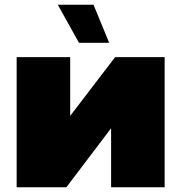

<svg xmlns="http://www.w3.org/2000/svg" viewBox="-20 -787 762 807"><path d="M50 0H259L447 -248V0H672V-547H464L275 -300V-547H50ZM439 -607 373 -767H223L312 -607Z"/></svg>

Font: Chess Sans Black
Style: Regular
Weight: 900
Designer: Wolf Bōese
Foundry: Wolf Bōese
Version: Version 7.223;Glyphs 3.3 (3306)